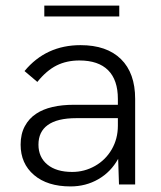

<svg xmlns="http://www.w3.org/2000/svg" viewBox="-20 -662 577 689"><path d="M404 -92Q378 -45 333 -19Q288 7 233 7Q150 7 102 -34Q54 -75 54 -143Q54 -181 69 -209Q84 -237 110 -254Q158 -286 246 -286H403V-307Q403 -375 368 -410Q333 -445 265 -445Q219 -445 183 -427Q147 -409 114 -368L68 -407Q145 -500 269 -500Q363 -500 414 -450Q465 -400 465 -307V0H407ZM239 -45Q283 -45 321 -66.5Q359 -88 381 -126Q403 -164 403 -211V-238H254Q185 -238 151 -213Q118 -189 118 -143Q118 -98 150 -71.5Q182 -45 239 -45ZM139 -642H408V-603H139Z"/></svg>

Font: Hanken Grotesk Light
Style: Regular
Weight: 300
Designer: Alfredo Marco Pradil
Foundry: Hanken Design Co.
Version: Version 3.014